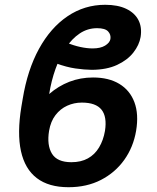

<svg xmlns="http://www.w3.org/2000/svg" viewBox="-20 -780 661 810"><path d="M372.6 -453.1Q439 -453.1 483.6 -426Q528.3 -398.9 547.1 -348.6Q565.9 -298.3 554.2 -228Q542.5 -159.2 504.2 -105.5Q465.8 -51.8 406 -21Q346.2 9.8 269 9.8Q185.5 9.8 135.3 -28.6Q85 -66.9 68.4 -142.6Q51.8 -218.3 70.3 -330.6L75.7 -362.3Q95.7 -484.9 144.5 -574Q193.4 -663.1 264.9 -711.4Q336.4 -759.8 423.8 -759.8Q477.1 -759.8 512.7 -742.7Q548.3 -725.6 564 -695.3Q579.6 -665 573.2 -624Q567.4 -589.8 542.5 -558.1Q517.6 -526.4 473.9 -506.1Q430.2 -485.8 367.2 -485.4Q335.4 -485.8 298.1 -491.2Q260.7 -496.6 216.8 -512.7L261.2 -600.1Q290.5 -587.9 318.8 -581.8Q347.2 -575.7 370.6 -575.7Q403.8 -575.7 423.3 -587.6Q442.9 -599.6 445.8 -615.2Q448.7 -633.8 436 -647.5Q423.3 -661.1 389.6 -661.1Q349.6 -661.1 316.4 -638.9Q283.2 -616.7 257.6 -577.9Q231.9 -539.1 214.1 -489Q196.3 -439 187.5 -383.3Q226.1 -417 272.7 -435.1Q319.3 -453.1 372.6 -453.1ZM325.2 -347.2Q292.5 -347.2 263.4 -334Q234.4 -320.8 214.1 -294.4Q193.8 -268.1 187 -228Q177.2 -167.5 199.2 -131.6Q221.2 -95.7 281.2 -95.7Q321.8 -95.7 350.8 -111.8Q379.9 -127.9 397.9 -158Q416 -188 422.9 -228Q432.1 -287.6 408.2 -317.4Q384.3 -347.2 325.2 -347.2Z"/></svg>

Font: Inter Tight SemiBold
Style: Italic
Weight: 600
Italic angle: -9.39999°
Designer: Rasmus Andersson
Foundry: rsms
Version: Version 3.004